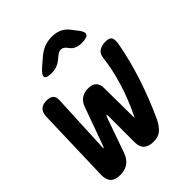

<svg xmlns="http://www.w3.org/2000/svg" viewBox="-221 -909 1043 1043"><g transform="rotate(-45 300.0 -387.5)"><path d="M90 10Q52 10 34.5 -8Q17 -26 17 -63L30 -497Q31 -529 46.5 -544.5Q62 -560 93 -560Q120 -560 133 -547.5Q146 -535 144 -509L128 -169Q127 -157 129 -157Q129 -157 129 -157Q131 -157 136 -169L215 -387Q225 -417 246.5 -432Q268 -447 299 -447Q330 -447 346 -432Q362 -417 362 -387L364 -169Q364 -157 365.5 -157Q367 -157 372 -169Q413 -254 439 -339Q465 -424 475 -509Q478 -536 498 -548Q518 -560 545 -560Q576 -560 584 -545Q592 -530 586 -497Q566 -389 530 -279.5Q494 -170 444 -62Q427 -28 405.5 -9Q384 10 346.5 10Q309 10 290 -7.5Q271 -25 271 -61V-263Q270 -274 268 -274Q266 -274 261 -263L190 -62Q177 -25 152 -7.5Q127 10 90 10ZM220 -645Q178 -645 174 -660Q170 -675 204 -705L246 -741Q272 -764 299.5 -774.5Q327 -785 358 -785Q389 -785 413.5 -774.5Q438 -764 456 -741L484 -705Q508 -675 499 -660Q490 -645 448 -645Q427 -645 410 -652Q393 -659 381 -675L374 -684Q360 -701 343.5 -701Q327 -701 308 -684L296 -674Q278 -659 259.5 -652Q241 -645 220 -645Z"/></g></svg>

Font: Maple Mono
Style: Bold Italic
Weight: 700
Italic angle: -10°
Monospace: yes
Designer: subframe7536
Version: Version 7.000